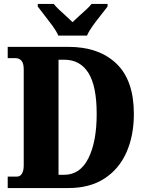

<svg xmlns="http://www.w3.org/2000/svg" viewBox="-20 -951 744 971"><path d="M19 0V-58H66Q82 -58 91 -73Q100 -88 100 -114V-600Q100 -631 88.5 -644Q77 -657 58 -657H19V-714H326Q480 -714 568.5 -629.5Q657 -545 657 -375Q657 -265 619.5 -180.5Q582 -96 508 -48Q434 0 326 0ZM305 -67Q385 -67 427 -150.5Q469 -234 469 -375Q469 -516 427 -582.5Q385 -649 305 -649H276V-67ZM275 -771Q265 -794 245.5 -820.5Q226 -847 205.5 -873Q185 -899 171 -918V-931H252Q261 -919 278.5 -902.5Q296 -886 315 -869Q334 -852 347 -839Q360 -852 379 -869Q398 -886 416 -902.5Q434 -919 443 -931H524V-918Q510 -899 489 -873Q468 -847 449 -820.5Q430 -794 420 -771Z"/></svg>

Font: Noto Serif Tamil Condensed Black
Style: Italic
Weight: 900
Width: 3
Italic angle: -12°
Designer: Indian Type Foundry, Tom Grace, and the Monotype Design Team
Foundry: Monotype Imaging Inc.
Version: Version 2.003; ttfautohint (v1.8.4.7-5d5b)